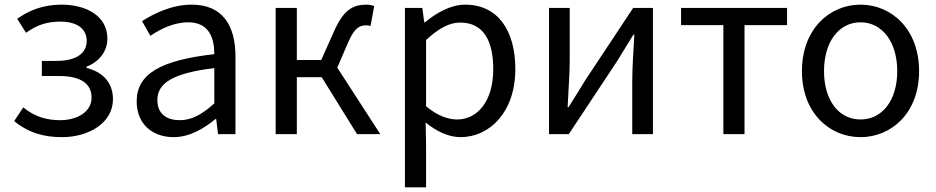

<svg xmlns="http://www.w3.org/2000/svg" viewBox="-20 -577 4025 826"><path d="M247 13C363 13 466 -49 466 -150C466 -227 416 -269 352 -285V-290C409 -312 442 -358 442 -411C442 -509 350 -557 245 -557C166 -557 106 -533 54 -496L92 -436C136 -467 177 -484 240 -484C306 -484 353 -457 353 -401C353 -348 309 -315 222 -315H160V-250H235C324 -250 374 -219 374 -157C374 -97 314 -60 239 -60C184 -60 131 -73 80 -115L41 -56C105 -4 171 13 247 13Z M727 13C794 13 855 -22 907 -65H910L918 0H993V-334C993 -468 937 -557 805 -557C718 -557 641 -518 591 -486L627 -423C670 -452 727 -481 790 -481C879 -481 902 -414 902 -344C671 -318 568 -259 568 -141C568 -43 636 13 727 13ZM753 -60C699 -60 657 -85 657 -147C657 -217 719 -262 902 -284V-132C849 -85 806 -60 753 -60Z M1431 -286 1477 -393C1505 -458 1527 -468 1556 -468C1564 -468 1568 -467 1574 -465L1590 -551C1582 -554 1570 -557 1558 -557C1499 -557 1458 -536 1416 -440L1362 -319H1257V-543H1166V0H1257V-245H1364L1516 0H1616Z M1722 229H1813V45L1811 -50C1860 -10 1912 13 1961 13C2086 13 2197 -94 2197 -280C2197 -447 2121 -557 1981 -557C1918 -557 1857 -521 1808 -481H1805L1797 -543H1722ZM1946 -63C1910 -63 1862 -78 1813 -120V-405C1866 -454 1913 -480 1959 -480C2062 -480 2102 -399 2102 -279C2102 -144 2036 -63 1946 -63Z M2342 0H2427L2633 -311C2653 -344 2684 -394 2705 -428H2709C2705 -357 2700 -284 2700 -227V0H2789V-543H2704L2498 -232C2478 -199 2447 -149 2426 -116H2422C2425 -186 2431 -259 2431 -316V-543H2342Z M3092 0H3183V-469H3366V-543H2910V-469H3092Z M3682 13C3815 13 3934 -91 3934 -271C3934 -452 3815 -557 3682 -557C3549 -557 3430 -452 3430 -271C3430 -91 3549 13 3682 13ZM3682 -63C3588 -63 3525 -146 3525 -271C3525 -396 3588 -481 3682 -481C3776 -481 3840 -396 3840 -271C3840 -146 3776 -63 3682 -63Z"/></svg>

Font: Noto Sans CJK KR Regular
Style: Regular
Weight: 400
Designer: Ryoko NISHIZUKA (kana & ideographs); Paul D. Hunt (Latin, Greek & Cyrillic); Wenlong ZHANG (bopomofo); Sandoll Communica
Foundry: Adobe Systems Incorporated
Version: Version 1.004;PS 1.004;hotconv 1.0.82;makeotf.lib2.5.63406